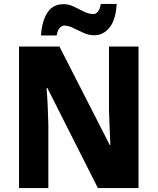

<svg xmlns="http://www.w3.org/2000/svg" viewBox="-20 -949 795 969"><path d="M679 0H474L219 -505H215Q219 -457 221 -408Q223 -359 224 -319V0H76V-714H280L534 -217H537Q535 -263 533 -310Q531 -357 530 -396V-714H679ZM187 -770Q191 -840 218.5 -884Q246 -928 301 -928Q327 -928 353 -915.5Q379 -903 403.5 -890.5Q428 -878 451 -878Q464 -878 474 -890Q484 -902 489 -929H569Q564 -848 532.5 -809.5Q501 -771 456 -771Q428 -771 401.5 -783Q375 -795 350 -807.5Q325 -820 304 -820Q293 -820 282 -809Q271 -798 266 -770Z"/></svg>

Font: Noto Sans Arabic SemCond ExtBd
Style: Regular
Weight: 800
Width: 4
Designer: Monotype Design Team, Nadine Chahine, Nizar Qandah and Khaled Hosny
Foundry: Monotype Imaging Inc.
Version: Version 2.012; ttfautohint (v1.8.4.7-5d5b)